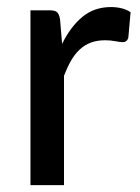

<svg xmlns="http://www.w3.org/2000/svg" viewBox="-20 -538 406 558"><path d="M160.5 -410.5Q185 -460.5 219.5 -489Q254 -517.5 302.5 -517.5Q319 -517.5 333.8 -513.8Q348.5 -510 359.5 -502.5L353 -429Q349.5 -415.5 336.5 -415.5Q329.5 -415.5 315.5 -418.2Q301.5 -421 285.5 -421Q262 -421 244 -414.2Q226 -407.5 211.8 -394.2Q197.5 -381 186.5 -361.8Q175.5 -342.5 166 -318V0H68.5V-508H124.5Q140.5 -508 146.2 -502.2Q152 -496.5 154.5 -482Z"/></svg>

Font: Lato 2
Style: Regular
Weight: 500
Designer: Lukasz Dziedzic with Adam Twardoch and Botio Nikoltchev
Foundry: tyPoland Lukasz Dziedzic
Version: Version 2.015; 2015-08-06; http://www.latofonts.com/